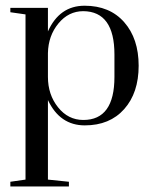

<svg xmlns="http://www.w3.org/2000/svg" viewBox="-20 -437 545 681"><path d="M150 -409V-325.6Q191 -416.7 280.1 -416.7Q369.2 -416.7 420.5 -358.3Q471.8 -300 471.8 -203.8Q471.8 -107.7 420.5 -50Q369.2 7.7 280.8 7.7Q192.3 7.7 150 -82.1V200L224.4 207.7V224.4H16.7V207.7L70.5 200V-385.9L16.7 -393.6V-409ZM385.9 -164.1V-243.6Q385.9 -396.2 275.6 -397.4Q223.1 -397.4 187.2 -353.8Q151.3 -310.3 150 -248.7V-164.1Q150 -101.3 185.9 -56.4Q221.8 -11.5 275.6 -11.5Q385.9 -11.5 385.9 -164.1Z"/></svg>

Font: Suranna
Style: Regular
Weight: 400
Version: Version 1.0.5; ttfautohint (v1.2.42-39fb)